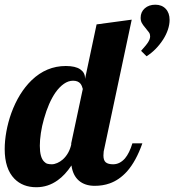

<svg xmlns="http://www.w3.org/2000/svg" viewBox="-33 -783 735 809"><path d="M561.5 -568.8Q585 -594.7 591.8 -606.4Q599.6 -619.1 599.6 -629.9Q599.6 -639.2 595 -646Q590.3 -652.8 579.6 -665.5Q569.8 -676.8 564.7 -686Q559.6 -695.3 559.6 -708Q559.6 -732.4 576.9 -747.8Q594.2 -763.2 621.6 -763.2Q648.9 -763.2 665.3 -745.8Q681.6 -728.5 681.6 -699.2Q681.6 -679.7 674.6 -658.4Q667.5 -637.2 654.8 -617.2Q625.5 -571.8 584.5 -545.9ZM27.8 -29.8Q-13.2 -71.8 -13.2 -154.8Q-13.2 -189.9 -6.1 -229Q1 -268.1 14.6 -306.2Q45.9 -392.1 100.1 -444.8Q162.6 -504.9 244.1 -504.9Q284.7 -504.9 304.9 -491Q325.2 -477.1 325.2 -454.1V-450.2L374 -680.2L522 -700.2L407.2 -160.2Q402.8 -145.5 402.8 -127.9Q402.8 -107.4 412.6 -99.1Q422.4 -90.8 443.8 -90.8Q471.7 -90.8 493.7 -115.7Q512.2 -137.7 524.9 -179.2H566.9Q540.5 -104 502 -60.5Q469.2 -24.4 429.2 -10.3Q400.4 0 366.2 0Q324.7 0 299.3 -22Q273.9 -43.9 268.1 -85.9Q241.2 -45.4 210 -23.4Q169.4 5.9 120.1 5.9Q63 5.9 27.8 -29.8ZM231.9 -111.3Q258.3 -135.3 267.1 -173.8V-179.2L315.9 -408.2Q312.5 -421.9 306.2 -430.2Q295.9 -442.9 274.9 -442.9Q254.9 -442.9 236.1 -429.7Q217.3 -416.5 200.7 -393.1Q171.4 -350.6 152.3 -282.2Q143.6 -252 139.2 -222.4Q134.8 -192.9 134.8 -168.9Q134.8 -119.1 153.3 -101.6Q159.7 -94.7 167.5 -92.8Q175.3 -90.8 185.1 -90.8Q195.8 -90.8 208.3 -96.2Q220.7 -101.6 231.9 -111.3Z"/></svg>

Font: Pattaya
Style: Regular
Weight: 400
Designer: Pablo Impallari / Thai characters Designed by Thanarat Vachiruckul and Suppakit Chalermlarp
Foundry: Pablo Impallari
Version: Version 2.001